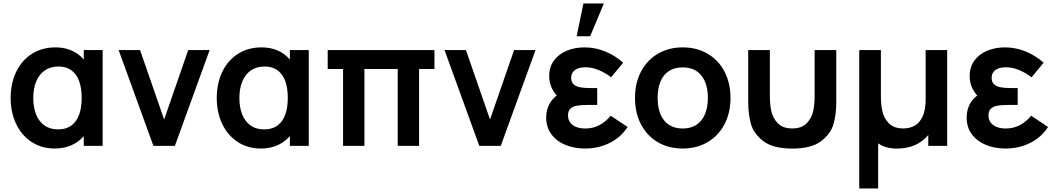

<svg xmlns="http://www.w3.org/2000/svg" viewBox="-20 -822 5948 1082"><path d="M289.2 15Q214.2 15 157.7 -22.2Q101.2 -59.4 70.6 -124.2Q40 -188.9 40 -270Q40 -351.9 71 -416.8Q102 -481.8 159.4 -518.4Q216.8 -555 292.7 -555Q332.2 -555 365.9 -543.9Q399.6 -532.8 425.9 -511.8Q452.2 -490.7 470.3 -460.8L452 -435.5V-540H558.5V0H452V-105.7L470.3 -80.3Q452.2 -50.8 425 -29.2Q397.8 -7.7 363.2 3.7Q328.7 15 289.2 15ZM307.5 -92.8Q353.2 -92.8 382.7 -115Q412.2 -137.1 426.2 -176.7Q440.3 -216.3 440.3 -270.2Q440.3 -324.2 426.5 -363.7Q412.6 -403.2 383.3 -425.2Q354 -447.2 309.2 -447.2Q265 -447.2 233.1 -425.5Q201.2 -403.9 184.3 -363.8Q167.5 -323.6 167.5 -269.3Q167.5 -218.8 182.6 -179Q197.7 -139.2 229.2 -116Q260.7 -92.8 307.5 -92.8Z M844.5 0 648.5 -540H769.2L905 -148.5L1040.7 -540H1161.5L965.5 0Z M1450.7 15Q1375.8 15 1319.2 -22.2Q1262.7 -59.4 1232.1 -124.2Q1201.5 -188.9 1201.5 -270Q1201.5 -351.9 1232.5 -416.8Q1263.5 -481.8 1320.9 -518.4Q1378.3 -555 1454.2 -555Q1493.8 -555 1527.4 -543.9Q1561.1 -532.8 1587.4 -511.8Q1613.8 -490.7 1631.8 -460.8L1613.5 -435.5V-540H1720V0H1613.5V-105.7L1631.8 -80.3Q1613.8 -50.8 1586.5 -29.2Q1559.2 -7.7 1524.7 3.7Q1490.2 15 1450.7 15ZM1469 -92.8Q1514.7 -92.8 1544.2 -115Q1573.7 -137.1 1587.8 -176.7Q1601.8 -216.3 1601.8 -270.2Q1601.8 -324.2 1588 -363.7Q1574.1 -403.2 1544.8 -425.2Q1515.5 -447.2 1470.7 -447.2Q1426.5 -447.2 1394.6 -425.5Q1362.7 -403.9 1345.8 -363.8Q1329 -323.6 1329 -269.3Q1329 -218.8 1344.1 -179Q1359.2 -139.2 1390.7 -116Q1422.2 -92.8 1469 -92.8Z M1913.3 0V-433H1826.7V-540H2428.3V-433H2341.7V0H2221.3V-433H2033.7V0Z M2681 0 2485 -540H2605.7L2741.5 -148.5L2877.2 -540H2998L2802 0Z M3267.9 -802.5 3229.5 -617.5H3305.8L3383 -802.5ZM3276.5 15Q3216.1 15 3166.3 -5.5Q3116.6 -25.9 3087.3 -65.3Q3058 -104.8 3058 -159.3Q3058 -190.7 3068.2 -218Q3078.3 -245.3 3097.8 -266Q3117.2 -286.7 3144.5 -298L3142.7 -258.8Q3108 -288.3 3091.5 -321.7Q3075 -355.1 3075 -393.8Q3075 -444.8 3102.1 -481.3Q3129.2 -517.9 3174.5 -536.5Q3219.8 -555 3273 -555Q3334 -555 3389.9 -532.3Q3445.8 -509.7 3491.7 -468.5L3423.7 -386.3Q3391.3 -411.7 3353.5 -427.3Q3315.6 -443 3278.8 -443Q3256.4 -443 3238.4 -436.8Q3220.4 -430.5 3209.6 -417Q3198.8 -403.4 3198.8 -382.8Q3198.8 -359.6 3212.2 -347.2Q3225.6 -334.8 3248.2 -330.3Q3270.8 -325.8 3305.7 -325.8H3345.5V-230.7H3305.5Q3300.8 -230.7 3295.8 -230.6Q3290.8 -230.6 3286.2 -230.5Q3251.2 -230.3 3229.6 -226.2Q3208.1 -222.2 3194.5 -209.5Q3181 -196.8 3181 -171.7Q3181 -149.1 3192.8 -132.4Q3204.5 -115.7 3226.5 -106.8Q3248.6 -97.8 3278.3 -97.8Q3321 -97.8 3356.5 -116.1Q3392.1 -134.4 3421.7 -169.8L3516.7 -106.5Q3480.5 -49.5 3417.1 -17.2Q3353.7 15 3276.5 15Z M3827.2 15Q3747 15 3686.1 -21.2Q3625.2 -57.4 3591.8 -122.2Q3558.5 -186.9 3558.5 -270.2Q3558.5 -353.9 3592.3 -418.6Q3626.2 -483.2 3687.3 -519.1Q3748.5 -555 3827.2 -555Q3907.4 -555 3968.5 -518.8Q4029.7 -482.7 4063.2 -417.8Q4096.7 -353 4096.7 -270.2Q4096.7 -186.7 4062.9 -122Q4029.2 -57.2 3968 -21.1Q3906.8 15 3827.2 15ZM3827.2 -97.8Q3873.7 -97.8 3905.6 -119.3Q3937.5 -140.8 3953.3 -179.8Q3969.2 -218.8 3969.2 -270.2Q3969.2 -350.2 3932.7 -396.2Q3896.2 -442.2 3827.2 -442.2Q3779.8 -442.2 3748.2 -420.8Q3716.8 -399.5 3701.4 -360.9Q3686 -322.2 3686 -270.2Q3686 -217 3702.1 -178.2Q3718.2 -139.5 3749.8 -118.7Q3781.2 -97.8 3827.2 -97.8Z M4196.5 -246.8V-540H4318.5V-279.8Q4318.5 -233 4327 -194.7Q4335.4 -156.3 4363.5 -127.2Q4391.5 -98.2 4444.7 -98.2Q4497.8 -98.2 4525.9 -127.2Q4553.9 -156.3 4562.4 -194.7Q4570.8 -233 4570.8 -279.8V-540H4692.8V-246.8Q4692.8 -177.3 4677 -122.2Q4661.2 -67.1 4606.5 -25.9Q4551.8 15.3 4444.7 15.3Q4337.5 15.3 4282.8 -25.9Q4228.2 -67.1 4212.3 -122.2Q4196.5 -177.3 4196.5 -246.8Z M4822.2 240V-540H4944.2V-279.8Q4944.2 -233 4952.6 -194.7Q4961.1 -156.3 4989.1 -127.2Q5017.2 -98.2 5070.3 -98.2Q5105 -98.2 5132.8 -112.8Q5160.7 -127.3 5178.6 -164Q5196.5 -200.7 5196.5 -262.5V-540H5317.7V0H5211.2V-61.2Q5180.9 -24.1 5136.2 -4.4Q5091.5 15.3 5034.5 15.3Q5002.8 15.3 4976.2 7.9Q4949.6 0.5 4928.7 -14V240Z M5646 15Q5723.2 15 5786.6 -17.2Q5850 -49.5 5886.2 -106.5L5791.2 -169.8Q5761.6 -134.4 5726 -116.1Q5690.5 -97.8 5647.8 -97.8Q5618.1 -97.8 5596 -106.8Q5574 -115.7 5562.2 -132.4Q5550.5 -149.1 5550.5 -171.7Q5550.5 -196.8 5564 -209.5Q5577.6 -222.2 5599.1 -226.2Q5620.7 -230.3 5655.7 -230.5Q5660.2 -230.6 5665.3 -230.6Q5670.3 -230.7 5675 -230.7H5715V-325.8H5675.2Q5640.2 -325.8 5617.7 -330.3Q5595.1 -334.8 5581.7 -347.2Q5568.3 -359.6 5568.3 -382.8Q5568.3 -403.4 5579.1 -417Q5589.9 -430.5 5607.9 -436.8Q5625.9 -443 5648.3 -443Q5685.1 -443 5723 -427.3Q5760.8 -411.7 5793.2 -386.3L5861.2 -468.5Q5815.3 -509.7 5759.4 -532.3Q5703.5 -555 5642.5 -555Q5589.2 -555 5544 -536.5Q5498.8 -517.9 5471.6 -481.3Q5444.5 -444.8 5444.5 -393.8Q5444.5 -355.1 5461 -321.7Q5477.5 -288.3 5512.2 -258.8L5514 -298Q5486.8 -286.7 5467.3 -266Q5447.8 -245.3 5437.7 -218Q5427.5 -190.7 5427.5 -159.3Q5427.5 -104.8 5456.8 -65.3Q5486.1 -25.9 5535.8 -5.5Q5585.6 15 5646 15Z"/></svg>

Font: Hauora
Style: Regular
Weight: 400
Designer: Wayne Shih
Foundry: WCYS
Version: Version 1.001